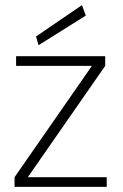

<svg xmlns="http://www.w3.org/2000/svg" viewBox="-20 -732 480 752"><path d="M37 0V-38L340 -474H43V-512H392V-474L89 -38H398V0ZM131 -555 121 -589 301 -712 316 -671Z"/></svg>

Font: DM Sans 12pt ExtraLight
Style: Regular
Weight: 250
Version: Version 4.004;gftools[0.9.30]